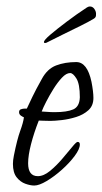

<svg xmlns="http://www.w3.org/2000/svg" viewBox="-20 -564 317 594"><path d="M86 10Q74 10 58.5 4.5Q43 -1 31.5 -15.5Q20 -30 20 -57Q20 -68 23 -83Q33 -133 42.5 -159Q52 -185 54 -201Q51 -202 45 -206Q39 -210 39 -217Q39 -224 45 -226Q51 -228 56 -228H63Q71 -245 80.5 -265Q90 -285 109 -319Q126 -351 153.5 -361.5Q181 -372 216 -372Q250 -372 263 -311Q269 -280 269 -261Q269 -237 253.5 -223Q238 -209 215.5 -202Q193 -195 171 -192.5Q149 -190 136 -190Q123 -190 113.5 -190.5Q104 -191 100 -191Q85 -153 76 -118Q67 -83 67 -59Q67 -19 97 -19Q115 -19 134.5 -35Q154 -51 172 -72Q190 -93 203 -109Q216 -125 220 -125Q227 -125 227 -117Q227 -103 211 -81.5Q195 -60 171.5 -39Q148 -18 124.5 -4Q101 10 86 10ZM149 -217Q187 -217 206.5 -225.5Q226 -234 227 -263Q227 -304 216.5 -321Q206 -338 197 -338Q185 -338 171.5 -323.5Q158 -309 145.5 -289Q133 -269 123 -249.5Q113 -230 109 -219Q114 -219 125 -218Q136 -217 149 -217ZM119 -431Q116 -431 116 -434Q116 -440 136 -457Q156 -474 186.5 -497Q217 -520 249 -541Q254 -544 258 -544Q267 -544 272.5 -535.5Q278 -527 277 -519V-517Q277 -510 270 -506Q257 -498 230 -484.5Q203 -471 174 -457Q145 -443 124 -432Q122 -431 119 -431Z"/></svg>

Font: Bilbo
Style: Regular
Weight: 400
Designer: Robert E. Leuschke
Foundry: Robert E. Leuschke
Version: Version 1.100